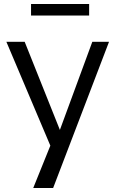

<svg xmlns="http://www.w3.org/2000/svg" viewBox="-20 -732 585 965"><path d="M528 -522 247 213H147L233 0L12 -522H104L281 -79L444 -522ZM136 -654V-712H428V-654Z"/></svg>

Font: Rising Sun
Style: Regular
Weight: 400
Designer: Matt McInerney, Pablo Impallari, Rodrigo Fuenzalida (Raleway font), Stephen Hutchings (Greek), Cristiano Sobral (main ch
Foundry: The Rising Sun Project Authors
Version: Version 4.327; ttfautohint (v1.8.4.7-5d5b-dirty)